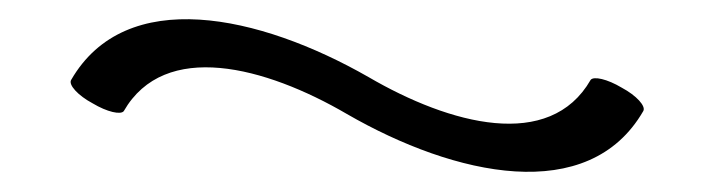

<svg xmlns="http://www.w3.org/2000/svg" viewBox="-20 -498 721 197"><path d="M107 -384C149 -457 252 -430 336 -381C447 -317 584 -287 640 -384C643 -389 633 -400 618 -408C603 -417 589 -420 586 -416C544 -343 442 -370 358 -419C246 -483 109 -513 53 -416C50 -411 60 -400 75 -392C90 -383 104 -380 107 -384Z"/></svg>

Font: Nupuram ExtraLight
Style: Regular
Weight: 200
Designer: Santhosh Thottingal (santhosh.thottingal@gmail.com)
Foundry: SMC
Version: Version 1.000